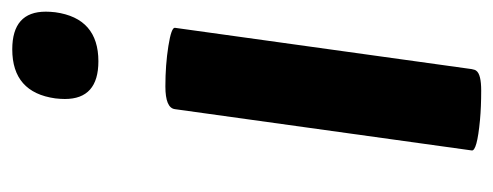

<svg xmlns="http://www.w3.org/2000/svg" viewBox="-272 -536 824 321"><g transform="rotate(-90 140.5 -376.0)"><path d="M118 -496Q120 -512 156 -512Q192 -512 223.5 -507Q255 -502 254 -496L185 0Q184 6 182 8Q176 16 149 16Q122 16 100 14Q47 9 49 0ZM218 -768Q281 -768 281 -712Q281 -705 280 -696Q270 -624 198 -624Q135 -624 135 -680Q135 -687 136 -696Q146 -768 218 -768Z"/></g></svg>

Font: Chau Philomene One
Style: Italic
Weight: 400
Designer: Vicente Lamonaca
Foundry: TipoType
Version: Version 1.002